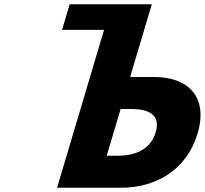

<svg xmlns="http://www.w3.org/2000/svg" viewBox="-20 -880 960 900"><path d="M247.5 0 467.8 -740H270.8L306.6 -860H691.6L681.2 -825L655.8 -740L590 -519H703C864 -519 956.8 -424 906.1 -254C855.2 -83 709.5 0 548.5 0ZM545.4 -369 480.2 -150H533.2C607.2 -150 684.6 -175 709.9 -260C734.9 -344 672.4 -369 598.4 -369Z"/></svg>

Font: Hussar
Style: BdOblThree
Weight: 700
Foundry: Cannot Into Space Fonts
Version: Version 2.00